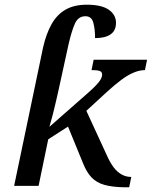

<svg xmlns="http://www.w3.org/2000/svg" viewBox="-20 -790 645 816"><path d="M508 6Q456 5 423 -4.5Q390 -14 369 -36Q348 -58 333 -96L269 -252L185 -198L144 0H40L163 -588Q176 -646 199 -687Q222 -728 258.5 -749Q295 -770 349 -770Q412 -770 442.5 -748.5Q473 -727 473 -693Q473 -660 450 -644Q427 -628 384 -628Q384 -667 376.5 -694Q369 -721 343 -721Q313 -721 299 -691Q285 -661 271 -600L229 -408Q224 -386 218 -359.5Q212 -333 205 -305.5Q198 -278 190 -251L347 -389Q385 -422 399.5 -440.5Q414 -459 414 -472Q414 -481 409.5 -485Q405 -489 395.5 -490.5Q386 -492 369 -492L378 -536H605L596 -492Q573 -492 548 -481.5Q523 -471 495.5 -450.5Q468 -430 435 -400L347 -319L435 -128Q448 -99 462.5 -79.5Q477 -60 496 -49Q515 -38 538 -38L529 6Z"/></svg>

Font: ET Text
Style: Italic
Weight: 470
Italic angle: -12°
Designer: Monotype Design Team
Foundry: Monotype Imaging Inc.
Version: Version 2.009